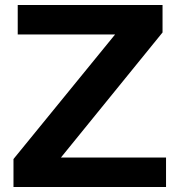

<svg xmlns="http://www.w3.org/2000/svg" viewBox="-20 -749 720 769"><path d="M34 0V-112L441 -611H51V-729H631V-619L224 -118H645V0Z"/></svg>

Font: Hubot Sans Condensed ExtraLight SemiBold
Style: Regular
Weight: 600
Version: Version 2.000